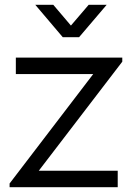

<svg xmlns="http://www.w3.org/2000/svg" viewBox="-20 -780 570 800"><path d="M241.5 -625 127 -760H202L275.5 -673.5L349.5 -760H424.5L309.5 -625ZM470.5 0H20V-15.5L368.5 -471.5H46V-540H489.5V-523L141.5 -68.5H470.5Z"/></svg>

Font: CCSD_manrope
Style: Regular
Weight: 400
Designer: Mikhail Sharanda
Foundry: Mikhail Sharanda
Version: Version 4.503